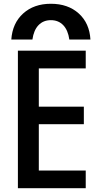

<svg xmlns="http://www.w3.org/2000/svg" viewBox="-20 -999 540 1019"><path d="M250 -979Q341 -979 398 -927.5Q455 -876 460 -789H348Q341 -839 315.5 -865.5Q290 -892 250 -892Q210 -892 184.5 -865.5Q159 -839 152 -789H40Q46 -876 103 -927.5Q160 -979 250 -979ZM75 0V-730H435V-636H186V-433H425V-340H186V-94H435V0Z"/></svg>

Font: M PLUS 1 Code Medium
Style: Regular
Weight: 500
Designer: Coji Morishita
Foundry: UNDERFOREST DESIGN
Version: Version 1.002